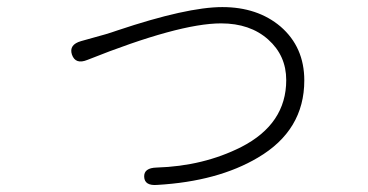

<svg xmlns="http://www.w3.org/2000/svg" viewBox="-20 -512 1040 542"><path d="M424 10Q388 13 387 -13Q386 -38 422 -39Q554 -43 661 -97Q788 -162 788 -286Q788 -355 737 -400.5Q686 -446 604 -446Q485 -446 227 -343Q193 -329 183 -358Q174 -386 209 -396L277 -415Q294 -420 311 -426Q508 -492 607.5 -492Q707 -492 772 -437Q839 -379 839 -285Q839 -144 708 -67Q595 0 424 10Z"/></svg>

Font: Resource Han Rounded KR Light
Style: Regular
Weight: 300
Designer: Cyano Hao (round all glyphs); Ryoko NISHIZUKA 西塚涼子 (kana, bopomofo & ideographs); Paul D. Hunt (Latin, Greek & Cyrillic)
Foundry: Cyano Hao
Version: 0.990